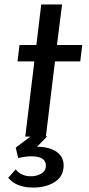

<svg xmlns="http://www.w3.org/2000/svg" viewBox="-20 -616 400 866"><path d="M228 -339 187 -1H193L147 46H156Q207 48 237 70Q267 92 267 130Q267 179 227.5 204.5Q188 230 130 230Q54 230 17 186L51 148Q60 161 76.5 169.5Q93 178 114 179Q144 180 165.5 167.5Q187 155 187 131Q187 89 121 89Q94 89 62 97L51 50L117 0H94L135 -339H59L68 -413H144L166 -596H260L237 -413H351L342 -339Z"/></svg>

Font: Josefin Sans
Style: Italic
Weight: 400
Italic angle: -7°
Designer: Santiago Orozco
Foundry: Typemade
Version: Version 2.000